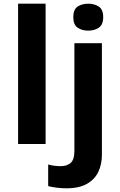

<svg xmlns="http://www.w3.org/2000/svg" viewBox="-20 -780 650 1040"><path d="M227 0H78V-760H227ZM377 -687Q377 -729 400.5 -744.5Q424 -760 458 -760Q491 -760 515 -744.5Q539 -729 539 -687Q539 -646 515 -630Q491 -614 458 -614Q424 -614 400.5 -630Q377 -646 377 -687ZM339 240Q313 240 286 236.5Q259 233 241 228V111Q259 116 275 118Q291 120 311 120Q341 120 362 103Q383 86 383 37V-546H532V59Q532 109 513 150Q494 191 451.5 215.5Q409 240 339 240Z"/></svg>

Font: Noto Sans
Style: Bold
Weight: 700
Designer: Monotype Design Team
Foundry: Monotype Imaging Inc.
Version: Version 2.000;GOOG;noto-source:20170915:90ef993387c0; ttfaut